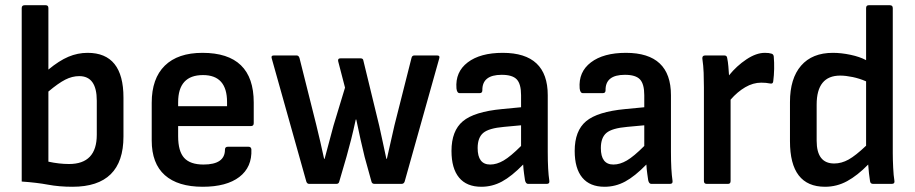

<svg xmlns="http://www.w3.org/2000/svg" viewBox="-20 -703 3497 734"><path d="M257 11Q206 11 163.5 3Q121 -5 63 -9V-672Q63 -683 74 -683H155Q165 -683 165 -672V-437Q206 -471 241.5 -486Q277 -501 315 -501Q452 -501 452 -330V-181Q452 11 257 11ZM165 -85Q206 -76 244 -76Q350 -76 350 -188V-318Q350 -412 283 -412Q256 -412 229.5 -398.5Q203 -385 165 -353Z M755 11Q660 11 610 -33.5Q560 -78 560 -166V-310Q560 -403 610 -452Q660 -501 754 -501Q950 -501 950 -311V-232Q950 -221 939 -221H661V-182Q661 -125 684 -99.5Q707 -74 758 -74Q840 -74 840 -131Q840 -142 851 -142H930Q940 -142 941 -132Q944 -64 895 -26.5Q846 11 755 11ZM661 -297H848V-313Q848 -416 756 -416Q661 -416 661 -312Z M1162 0Q1154 0 1151 -9L1019 -479Q1015 -491 1027 -491H1114Q1122 -491 1125 -481L1189 -226Q1197 -193 1204.5 -161Q1212 -129 1219 -96H1221Q1229 -128 1238 -159.5Q1247 -191 1255 -223L1299 -368L1273 -468Q1270 -480 1282 -480H1358Q1368 -480 1369 -472L1430 -221Q1437 -190 1443.5 -159Q1450 -128 1457 -96H1459Q1466 -128 1473.5 -160Q1481 -192 1488 -224L1553 -481Q1555 -491 1564 -491H1651Q1663 -491 1659 -479L1527 -9Q1524 0 1515 0H1412Q1402 0 1400 -9L1374 -103Q1366 -135 1358.5 -169Q1351 -203 1342 -246H1340Q1331 -204 1322.5 -170.5Q1314 -137 1305 -105L1277 -9Q1275 0 1266 0Z M1820 11Q1764 11 1735 -24Q1706 -59 1706 -126Q1706 -203 1749.5 -239.5Q1793 -276 1899 -286L1972 -293V-339Q1972 -382 1955.5 -399.5Q1939 -417 1898 -417Q1823 -417 1824 -358Q1824 -347 1814 -347H1737Q1727 -347 1725 -365Q1720 -428 1768 -464.5Q1816 -501 1902 -501Q2074 -501 2074 -339V-123Q2074 -86 2075.5 -59Q2077 -32 2080 -12Q2082 0 2070 0H1999Q1990 0 1987 -14Q1986 -21 1983.5 -38.5Q1981 -56 1980 -74Q1936 -29 1899 -9Q1862 11 1820 11ZM1806 -137Q1806 -74 1854 -74Q1879 -74 1905.5 -89.5Q1932 -105 1972 -145V-224L1907 -218Q1849 -213 1827.5 -195Q1806 -177 1806 -137Z M2291 11Q2235 11 2206 -24Q2177 -59 2177 -126Q2177 -203 2220.5 -239.5Q2264 -276 2370 -286L2443 -293V-339Q2443 -382 2426.5 -399.5Q2410 -417 2369 -417Q2294 -417 2295 -358Q2295 -347 2285 -347H2208Q2198 -347 2196 -365Q2191 -428 2239 -464.5Q2287 -501 2373 -501Q2545 -501 2545 -339V-123Q2545 -86 2546.5 -59Q2548 -32 2551 -12Q2553 0 2541 0H2470Q2461 0 2458 -14Q2457 -21 2454.5 -38.5Q2452 -56 2451 -74Q2407 -29 2370 -9Q2333 11 2291 11ZM2277 -137Q2277 -74 2325 -74Q2350 -74 2376.5 -89.5Q2403 -105 2443 -145V-224L2378 -218Q2320 -213 2298.5 -195Q2277 -177 2277 -137Z M2682 0Q2671 0 2671 -11V-369Q2671 -397 2670 -424.5Q2669 -452 2665 -479Q2664 -491 2676 -491H2749Q2759 -491 2760 -481Q2763 -467 2764.5 -449Q2766 -431 2767 -415Q2796 -451 2833.5 -476Q2871 -501 2904 -501Q2920 -501 2929 -498Q2937 -496 2938 -487Q2940 -464 2939.5 -439.5Q2939 -415 2936 -392Q2935 -381 2923 -384Q2909 -387 2890 -387Q2859 -387 2829 -369.5Q2799 -352 2773 -322V-11Q2773 0 2763 0Z M3134 11Q3000 11 3000 -163V-313Q3000 -403 3042.5 -452Q3085 -501 3164 -501Q3196 -501 3231.5 -493.5Q3267 -486 3291 -473V-672Q3291 -683 3301 -683H3382Q3393 -683 3393 -672V-117Q3393 -94 3394.5 -62.5Q3396 -31 3399 -14Q3402 0 3389 0H3318Q3307 0 3306 -11Q3304 -23 3302 -40.5Q3300 -58 3299 -74Q3258 -32 3218.5 -10.5Q3179 11 3134 11ZM3102 -165Q3102 -78 3169 -78Q3197 -78 3224 -93Q3251 -108 3291 -146V-392Q3266 -403 3239.5 -408.5Q3213 -414 3192 -414Q3102 -414 3102 -303Z"/></svg>

Font: Sofia Sans Extra Cond
Style: Bold
Weight: 700
Width: 1
Designer: Botio Nikoltchev, Ani Petrova
Foundry: lettersoup
Version: Version 4.100; ttfautohint (v1.8.3)